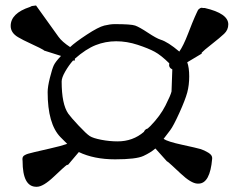

<svg xmlns="http://www.w3.org/2000/svg" viewBox="-20 -679 883 710"><path d="M617.2 -422.4Q602.5 -429.2 606 -444.8Q575.2 -475.1 552.2 -487.5Q529.3 -500 489.3 -513.2Q449.2 -526.4 409.7 -526.4Q370.1 -526.4 334 -512.2Q297.9 -498 256.8 -461.9V-455.1H250Q234.4 -437.5 221.2 -414.6Q208 -391.6 208 -377.9Q208 -293.9 232.4 -258.8Q241.2 -246.1 270.5 -214.8Q299.8 -183.6 312 -175.8Q324.2 -168 354.5 -162.1Q384.8 -156.2 415 -156.2Q471.2 -156.2 512.2 -191.4Q516.1 -201.2 525.9 -203.6L536.1 -212.9Q572.3 -250 591.8 -288.6Q611.3 -327.1 614.3 -340.8ZM554.7 -129.9Q537.1 -114.7 510.3 -102.3Q483.4 -89.8 405.5 -89.8Q327.6 -89.8 271.5 -116.7L231.4 -69.3H227.5Q218.3 -63 179 -25.6Q139.6 11.7 116.2 11.7H114.3Q63.5 11.7 63.5 -84Q63.5 -85.9 63 -89.4Q62 -101.6 73.7 -106.4Q75.7 -107.4 77.4 -108.2Q79.1 -108.9 82 -109.9Q85 -110.8 86.7 -111.3Q88.4 -111.8 91.6 -112.5Q94.7 -113.3 107.9 -116.7Q121.1 -120.1 163.8 -129.6Q206.5 -139.2 228.5 -147Q220.2 -154.8 203.1 -172.4Q156.2 -221.2 156.2 -338.4Q156.2 -358.4 164.6 -391.6Q172.9 -424.8 179 -437.7Q185.1 -450.7 205.6 -472.2L142.6 -492.2L141.1 -494.1Q132.8 -499.5 97.4 -515.9Q62 -532.2 46.9 -541.5Q19.5 -557.6 19.5 -583Q19.5 -629.9 90.8 -653.3Q93.3 -654.3 97.7 -656.7L113.3 -658.7L196.3 -543Q209 -524.9 239.3 -504.9Q257.8 -522.5 300.8 -550.8Q343.8 -579.1 365.7 -584.5Q387.7 -589.8 404.3 -589.8Q464.4 -589.8 479.7 -584.5Q495.1 -579.1 526.9 -558.1Q558.6 -537.1 574.2 -532.2Q601.1 -523.9 643.1 -488.3Q658.2 -509.8 675.3 -554.2Q693.8 -602.1 700 -615.5Q706.1 -628.9 706.5 -629.9Q711.9 -643.1 715.6 -645.5Q719.2 -647.9 719.7 -648.4Q720.2 -648.9 721.7 -649.4Q725.6 -650.9 727.5 -650.1Q729.5 -649.4 730.5 -649.4H737.3Q824.2 -629.4 824.2 -588.9Q824.2 -568.4 808.8 -554Q793.5 -539.6 762.9 -515.6Q732.4 -491.7 726.1 -484.4L725.6 -480.5L672.4 -448.7Q679.7 -428.7 679.7 -396.5Q679.7 -364.3 672.4 -336.9Q665 -309.6 643.1 -261.2Q621.1 -212.9 609.6 -197.8Q598.1 -182.6 585 -165.5Q599.6 -155.3 653.8 -143.6Q708 -131.8 721.2 -127.9Q734.4 -124 750.2 -114.5Q766.1 -105 764.6 -92.3Q756.8 0 713.9 0H710.4H710Q686.5 -1 647.5 -37.8Q608.4 -74.7 599.6 -81.5H598.1Z"/></svg>

Font: Drukaatie burti
Style: Demi
Weight: 600
Version: Version 0.14